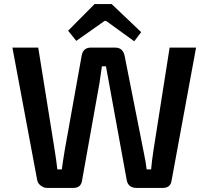

<svg xmlns="http://www.w3.org/2000/svg" viewBox="-20 -924 995 944"><path d="M640 -721 502 -821H494L355 -723L315 -773L445 -904H529L674 -766ZM823 -33Q817 0 780 0H652Q610 0 603 -39L501 -598H481Q477 -566 469 -515L383 -34Q377 0 340 0H213Q195 0 181 -11Q166 -22 163 -38L41 -690H168L249 -185Q256 -142 262 -91H284Q286 -111 299 -190L382 -653Q390 -690 427 -690H546Q585 -690 593 -648L685 -184Q698 -122 701 -91H723Q726 -129 735 -188L814 -690H944Z"/></svg>

Font: Taylor Sans Upright Semi Bold
Style: Regular
Weight: 600
Italic angle: -8°
Designer: Natanael Gama
Version: Version 1.001 September 8, 2015